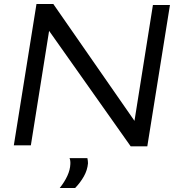

<svg xmlns="http://www.w3.org/2000/svg" viewBox="-20 -725 894 958"><path d="M49 0 162 -705H246L651 -122L743 -700H828L715 5H632L225 -571L134 0ZM327 64H416Q419 78 419 90Q416 124 398.5 155Q381 186 355 213H278Q302 183 316 152.5Q330 122 331 94Q332 76 327 64Z"/></svg>

Font: Georama Extended
Style: Italic
Weight: 400
Width: 7
Italic angle: -9°
Designer: Jean-Baptiste Levee
Foundry: Production Type
Version: Version 1.000